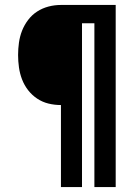

<svg xmlns="http://www.w3.org/2000/svg" viewBox="-20 -755 540 775"><path d="M226 0V-331Q200 -331 175.5 -337Q151 -343 130 -357Q109 -371 93.5 -391Q78 -411 69 -434.5Q60 -458 56.5 -483Q53 -508 53 -533Q53 -558 56.5 -583Q60 -608 69 -631Q78 -654 93.5 -674.5Q109 -695 130 -708.5Q151 -722 175.5 -728.5Q200 -735 226 -735H447V0H361V-661H311V0Z"/></svg>

Font: Iosevka SS08 Regular
Style: Bold
Weight: 700
Monospace: yes
Designer: Belleve Invis
Foundry: Belleve Invis
Version: Version 16.3.4; ttfautohint (v1.8.4)